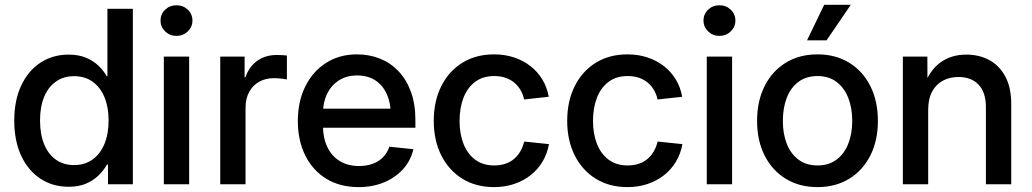

<svg xmlns="http://www.w3.org/2000/svg" viewBox="-20 -764 4277 796"><path d="M264.6 10.3Q198.2 10.3 147.2 -23.4Q96.2 -57.1 67.6 -118.9Q39.1 -180.7 39.1 -264.2Q39.1 -347.7 67.9 -409.2Q96.7 -470.7 147.7 -504.2Q198.7 -537.6 264.6 -537.6Q305.7 -537.6 336.2 -524.9Q366.7 -512.2 387.9 -491.9Q409.2 -471.7 422.4 -448.2H425.3V-727.5H530.8V0H427.7V-81.5H423.3Q409.7 -57.1 387.9 -36.1Q366.2 -15.1 335.9 -2.4Q305.7 10.3 264.6 10.3ZM287.1 -79.6Q331.5 -79.6 363.8 -102.8Q396 -126 413.1 -167.5Q430.2 -209 430.2 -264.6Q430.2 -319.8 413.1 -361.1Q396 -402.3 364 -425.3Q332 -448.2 287.1 -448.2Q243.2 -448.2 211.4 -425.5Q179.7 -402.8 162.8 -361.8Q146 -320.8 146 -264.6Q146 -208 162.8 -166.5Q179.7 -125 211.4 -102.3Q243.2 -79.6 287.1 -79.6Z M659.2 0V-529.3H764.2V0ZM711.4 -615.2Q684.1 -615.2 664.8 -633.8Q645.5 -652.3 645.5 -678.7Q645.5 -705.6 664.8 -723.9Q684.1 -742.2 711.4 -742.2Q739.3 -742.2 758.5 -723.9Q777.8 -705.6 777.8 -678.7Q777.8 -652.3 758.5 -633.8Q739.3 -615.2 711.4 -615.2Z M893.1 0V-529.3H994.1V-443.8H997.6Q1012.2 -486.8 1045.9 -511.5Q1079.6 -536.1 1128.4 -536.1Q1139.6 -536.1 1150.9 -535.4Q1162.1 -534.7 1169.4 -533.7V-434.6Q1163.6 -436 1147.7 -438Q1131.8 -439.9 1114.3 -439.9Q1081.5 -439.9 1055.2 -425.5Q1028.8 -411.1 1013.4 -383.5Q998 -356 998 -316.4V0Z M1467.3 11.7Q1388.7 11.7 1332.3 -23.2Q1275.9 -58.1 1245.4 -119.9Q1214.8 -181.6 1214.8 -262.2Q1214.8 -343.3 1245.6 -405.5Q1276.4 -467.8 1331.8 -503.2Q1387.2 -538.6 1460 -538.6Q1511.2 -538.6 1555.2 -521Q1599.1 -503.4 1632.1 -468.8Q1665 -434.1 1683.6 -383.5Q1702.1 -333 1702.1 -267.1V-234.4H1267.1V-313.5H1647.5L1600.1 -288.6Q1600.1 -337.4 1583.5 -374Q1566.9 -410.6 1535.9 -430.9Q1504.9 -451.2 1460.4 -451.2Q1417 -451.2 1385.3 -430.9Q1353.5 -410.6 1336.2 -375Q1318.8 -339.4 1318.8 -293.5V-244.6Q1318.8 -192.9 1336.9 -154.8Q1355 -116.7 1388.7 -96.2Q1422.4 -75.7 1468.3 -75.7Q1500.5 -75.7 1525.9 -85.2Q1551.3 -94.7 1568.6 -112.8Q1585.9 -130.9 1594.2 -155.8L1693.8 -145.5Q1683.1 -98.6 1651.6 -63.5Q1620.1 -28.3 1572.8 -8.3Q1525.4 11.7 1467.3 11.7Z M2028.3 11.7Q1953.1 11.7 1897 -22.9Q1840.8 -57.6 1809.6 -119.6Q1778.3 -181.6 1778.3 -262.7Q1778.3 -344.7 1809.6 -407Q1840.8 -469.2 1897 -503.9Q1953.1 -538.6 2028.3 -538.6Q2072.8 -538.6 2111.1 -525.9Q2149.4 -513.2 2179.2 -490Q2209 -466.8 2228.5 -434.6Q2248 -402.3 2254.9 -362.8L2152.8 -351.6Q2148.4 -373 2137.9 -390.9Q2127.4 -408.7 2111.8 -421.6Q2096.2 -434.6 2075.4 -441.7Q2054.7 -448.7 2028.8 -448.7Q1981.9 -448.7 1950 -424.8Q1918 -400.9 1901.6 -358.9Q1885.3 -316.9 1885.3 -262.7Q1885.3 -209.5 1901.6 -167.7Q1918 -126 1950 -102.1Q1981.9 -78.1 2028.8 -78.1Q2054.7 -78.1 2075.4 -85.2Q2096.2 -92.3 2111.6 -105.5Q2127 -118.7 2137.5 -137Q2147.9 -155.3 2153.3 -177.2L2255.9 -166.5Q2249 -127 2229.5 -94.2Q2210 -61.5 2179.9 -37.8Q2149.9 -14.2 2111.3 -1.2Q2072.8 11.7 2028.3 11.7Z M2581.5 11.7Q2506.3 11.7 2450.2 -22.9Q2394 -57.6 2362.8 -119.6Q2331.5 -181.6 2331.5 -262.7Q2331.5 -344.7 2362.8 -407Q2394 -469.2 2450.2 -503.9Q2506.3 -538.6 2581.5 -538.6Q2626 -538.6 2664.3 -525.9Q2702.6 -513.2 2732.4 -490Q2762.2 -466.8 2781.7 -434.6Q2801.3 -402.3 2808.1 -362.8L2706.1 -351.6Q2701.7 -373 2691.2 -390.9Q2680.7 -408.7 2665 -421.6Q2649.4 -434.6 2628.7 -441.7Q2607.9 -448.7 2582 -448.7Q2535.2 -448.7 2503.2 -424.8Q2471.2 -400.9 2454.8 -358.9Q2438.5 -316.9 2438.5 -262.7Q2438.5 -209.5 2454.8 -167.7Q2471.2 -126 2503.2 -102.1Q2535.2 -78.1 2582 -78.1Q2607.9 -78.1 2628.7 -85.2Q2649.4 -92.3 2664.8 -105.5Q2680.2 -118.7 2690.7 -137Q2701.2 -155.3 2706.5 -177.2L2809.1 -166.5Q2802.2 -127 2782.7 -94.2Q2763.2 -61.5 2733.2 -37.8Q2703.1 -14.2 2664.6 -1.2Q2626 11.7 2581.5 11.7Z M2910.2 0V-529.3H3015.1V0ZM2962.4 -615.2Q2935.1 -615.2 2915.8 -633.8Q2896.5 -652.3 2896.5 -678.7Q2896.5 -705.6 2915.8 -723.9Q2935.1 -742.2 2962.4 -742.2Q2990.2 -742.2 3009.5 -723.9Q3028.8 -705.6 3028.8 -678.7Q3028.8 -652.3 3009.5 -633.8Q2990.2 -615.2 2962.4 -615.2Z M3369.1 11.7Q3293.9 11.7 3237.5 -22.9Q3181.2 -57.6 3149.9 -119.4Q3118.7 -181.2 3118.7 -262.7Q3118.7 -344.7 3149.9 -407Q3181.2 -469.2 3237.5 -503.9Q3293.9 -538.6 3369.1 -538.6Q3444.3 -538.6 3500.7 -503.9Q3557.1 -469.2 3588.4 -407Q3619.6 -344.7 3619.6 -262.7Q3619.6 -181.2 3588.4 -119.4Q3557.1 -57.6 3500.7 -22.9Q3444.3 11.7 3369.1 11.7ZM3369.1 -78.1Q3416 -78.1 3448 -102.1Q3480 -126 3496.6 -167.7Q3513.2 -209.5 3513.2 -262.7Q3513.2 -316.9 3496.6 -358.6Q3480 -400.4 3448 -424.6Q3416 -448.7 3369.1 -448.7Q3322.8 -448.7 3290.5 -424.8Q3258.3 -400.9 3241.9 -358.9Q3225.6 -316.9 3225.6 -262.7Q3225.6 -209.5 3241.9 -167.7Q3258.3 -126 3290.5 -102.1Q3322.8 -78.1 3369.1 -78.1ZM3325.7 -596.7 3397 -744.1H3507.3L3406.7 -596.7Z M3828.1 -308.6V0H3723.1V-529.3H3824.7L3825.2 -398.4H3807.1Q3831.5 -469.7 3877 -503.7Q3922.4 -537.6 3986.3 -537.6Q4040.5 -537.6 4082.5 -514.4Q4124.5 -491.2 4148.4 -445.8Q4172.4 -400.4 4172.4 -332.5V0H4067.4V-319.8Q4067.4 -380.4 4037.4 -412.6Q4007.3 -444.8 3953.6 -444.8Q3918 -444.8 3889.6 -429.9Q3861.3 -415 3844.7 -384.8Q3828.1 -354.5 3828.1 -308.6Z"/></svg>

Font: Inter 24pt Medium
Style: Regular
Weight: 500
Designer: Rasmus Andersson
Foundry: rsms
Version: Version 4.001;git-66647c0bb